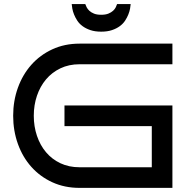

<svg xmlns="http://www.w3.org/2000/svg" viewBox="-20 -912 922 932"><path d="M816.9 0H366.2Q293.5 0 233.9 -27.3Q174.3 -54.7 132.1 -102.1Q89.8 -149.4 66.9 -213.4Q43.9 -277.3 43.9 -350.1Q43.9 -422.4 66.9 -486.1Q89.8 -549.8 132.1 -597.4Q174.3 -645 233.9 -672.6Q293.5 -700.2 366.2 -700.2H816.9V-600.1H366.2Q314.5 -600.1 273.2 -580.3Q231.9 -560.5 203.4 -526.6Q174.8 -492.7 159.4 -447.3Q144 -401.9 144 -350.1Q144 -298.3 159.4 -252.7Q174.8 -207 203.4 -173.1Q231.9 -139.2 273.2 -119.6Q314.5 -100.1 366.2 -100.1H716.8V-299.8H293V-399.9H816.9ZM614.3 -892.1Q613.8 -883.3 611.3 -869.9Q608.9 -856.4 603 -841.8Q597.2 -827.1 587.4 -812Q577.6 -796.9 561.8 -785.2Q545.9 -773.4 523.7 -765.9Q501.5 -758.3 471.2 -758.3Q440.9 -758.3 418.7 -765.9Q396.5 -773.4 380.6 -785.2Q364.7 -796.9 355 -812Q345.2 -827.1 339.4 -841.8Q333.5 -856.4 331.1 -869.9Q328.6 -883.3 328.1 -892.1H394Q396 -885.7 400.6 -876.7Q405.3 -867.7 413.8 -859.6Q422.4 -851.6 436.3 -845.9Q450.2 -840.3 471.2 -840.3Q492.2 -840.3 506.1 -845.9Q520 -851.6 528.8 -859.6Q537.6 -867.7 542 -876.7Q546.4 -885.7 548.3 -892.1Z"/></svg>

Font: Bruno Ace SC
Style: Regular
Weight: 400
Designer: Astigmatic (AOETI)
Foundry: Astigmatic (AOETI)
Version: Version 1.000